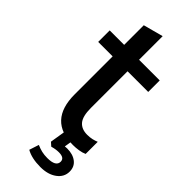

<svg xmlns="http://www.w3.org/2000/svg" viewBox="-278 -695 920 920"><g transform="rotate(45 181.5 -235.0)"><path d="M270 9Q104 9 104 -169V-426H6V-504H104V-637L205 -664V-504H345V-426H205V-178Q205 -121 225 -97.5Q245 -74 283 -74Q302 -74 316.5 -77.5Q331 -81 343 -86V-4Q328 3 308 6Q288 9 270 9ZM234 194Q175 194 138 173L154 124Q172 132 189 136Q206 140 227 140Q285 140 285 107Q285 81 247 81Q237 81 226.5 82.5Q216 84 202 88L184 72L199 -20H257L247 41Q255 40 262 40Q301 40 325 58.5Q349 77 349 110Q349 147 317 170.5Q285 194 234 194Z"/></g></svg>

Font: Mulish SemiBold
Style: Regular
Weight: 600
Designer: Vernon Adams
Foundry: Vernon Adams
Version: Version 3.603; ttfautohint (v1.8.3)